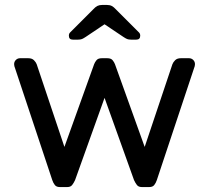

<svg xmlns="http://www.w3.org/2000/svg" viewBox="-20 -755 844 775"><path d="M37 0ZM564 -162 676 -496Q679 -504 687 -512Q695 -520 710 -520H743Q753 -520 760 -513Q767 -506 767 -496Q767 -492 766 -488L613 -28Q609 -16 602.5 -8Q596 0 583 0H552Q539 0 532.5 -8.5Q526 -17 521 -28L402 -360L283 -28Q278 -17 271.5 -8.5Q265 0 252 0H221Q208 0 201.5 -8Q195 -16 191 -28L38 -488Q37 -492 37 -496Q37 -506 44 -513Q51 -520 61 -520H94Q109 -520 117 -512Q125 -504 128 -496L240 -162L360 -496Q363 -504 369.5 -512Q376 -520 391 -520H413Q428 -520 434.5 -512Q441 -504 444 -496ZM412 -735Q423 -735 431 -731Q439 -727 449 -716L541 -624Q546 -619 546 -611Q546 -595 530 -595H509Q499 -595 493 -597.5Q487 -600 478 -606L402 -657L326 -606Q317 -600 311 -597.5Q305 -595 295 -595H274Q258 -595 258 -611Q258 -619 263 -624L355 -716Q365 -727 373 -731Q381 -735 392 -735Z"/></svg>

Font: Rubik
Style: Regular
Weight: 400
Designer: Hubert & Fischer
Foundry: Hubert & Fischer
Version: Version 1.002; ttfautohint (v1.6)